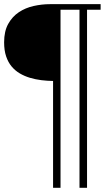

<svg xmlns="http://www.w3.org/2000/svg" viewBox="-26 -682 502 919"><path d="M390.6 -635.3V216.8H354.5V-635.3H263.7V216.8H228V-294.4Q199.7 -294.9 171.6 -298.3Q143.6 -301.8 117.4 -309.6Q91.3 -317.4 68.8 -330.6Q46.4 -343.8 29.5 -364Q12.7 -384.3 3.2 -412.6Q-6.3 -440.9 -6.3 -479.5Q-6.3 -532.2 13.2 -567.4Q32.7 -602.5 64.2 -623.5Q95.7 -644.5 135 -653.3Q174.3 -662.1 213.9 -662.1H455.6V-635.3Z"/></svg>

Font: Doulos SIL APac
Style: Regular
Weight: 400
Designer: Walt Agee, Victor Gaultney, Peter Martin, Debbi Hosken, Becca Hirsbrunner
Foundry: SIL International
Version: Version 5.000